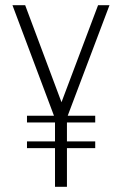

<svg xmlns="http://www.w3.org/2000/svg" viewBox="-20 -720 471 740"><path d="M238 -248V-175H347V-149H238V0H192V-149H84V-175H192V-248H84V-274H188L28 -700H77L217 -326L358 -700H402L241 -274H347V-248Z"/></svg>

Font: Bebas Neue Book
Style: Regular
Weight: 300
Designer: Ryoichi Tsunekawa
Foundry: Ryoichi Tsunekawa
Version: Version 1.003;PS 001.003;hotconv 1.0.88;makeotf.lib2.5.64775